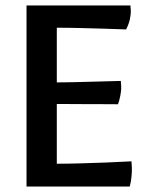

<svg xmlns="http://www.w3.org/2000/svg" viewBox="-20 -683 538 703"><path d="M77.1 -663.1H457.5Q457.5 -659.7 458 -655.8Q458.5 -652.3 458.7 -648.2Q459 -644 459 -639.2Q459 -630.9 455.8 -614Q452.6 -597.2 441.9 -575.2Q401.4 -576.7 357.9 -578.1Q320.8 -579.1 275.9 -580.3Q231 -581.5 188 -581.5V-381.3Q202.1 -381.3 220 -381.6Q237.8 -381.8 257.1 -382.3Q276.4 -382.8 295.9 -383.3Q315.4 -383.8 334 -384.3Q377 -385.7 422.4 -386.7Q422.4 -382.8 422.9 -378.4Q423.3 -374.5 423.6 -369.4Q423.8 -364.3 423.8 -358.9Q423.8 -356.4 423.1 -349.4Q422.4 -342.3 420.7 -333.5Q418.9 -324.7 416.7 -315.9Q414.6 -307.1 411.6 -301.3Q366.2 -301.3 324.2 -301.8Q306.2 -301.8 287.1 -301.8Q268.1 -301.8 250.2 -302Q232.4 -302.2 216.3 -302.2Q200.2 -302.2 188 -302.2V-83.5Q231 -83.5 278.6 -85Q326.2 -86.4 367.2 -87.9Q415 -89.8 461.4 -92.3Q461.4 -87.9 461.9 -83Q462.4 -79.1 462.6 -73.5Q462.9 -67.9 462.9 -62.5Q462.9 -52.2 461.4 -35.6Q460 -19 455.1 0H77.1Z"/></svg>

Font: Basic
Style: Regular
Weight: 400
Designer: Magnus Gaarde
Foundry: Magnus Gaarde
Version: Version 1.003; ttfautohint (v1.1) -l 6 -r 16 -G 0 -x 16 -D l